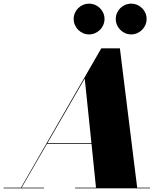

<svg xmlns="http://www.w3.org/2000/svg" viewBox="-70 -1029 910 1049"><path d="M562.5 -925.5C562.5 -879 600.5 -841 646.5 -841C693 -841 731 -879 731 -925.5C731 -971.5 693 -1009 646.5 -1009C600.5 -1009 562.5 -971.5 562.5 -925.5ZM332.5 -925.5C332.5 -879 370.5 -841 416.5 -841C463 -841 501 -879 501 -925.5C501 -971.5 463 -1009 416.5 -1009C370.5 -1009 332.5 -971.5 332.5 -925.5ZM-50 -3.5V0H170V-3.5H48L186.5 -243H430L454.5 -3.5H340V0H750V-3.5H679.5L585 -765H483.5L44.5 -3.5ZM393 -600 429.5 -247H189Z"/></svg>

Font: Bodoni* 48pt Fatface
Style: Italic
Weight: 900
Italic angle: -13°
Version: Version 2.3